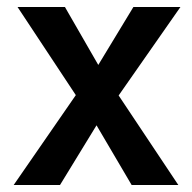

<svg xmlns="http://www.w3.org/2000/svg" viewBox="-20 -527 548 547"><path d="M151 0H19L196 -256L30 -507H165L260 -342L360 -507H494L318 -255L488 0H355L255 -170Z"/></svg>

Font: Hind Mysuru SemiBold
Style: Regular
Weight: 600
Designer: Manushi Parikh, Hitesh Malaviya
Foundry: Indian Type Foundry
Version: Version 0.703;PS 1.0;hotconv 1.0.86;makeotf.lib2.5.63406